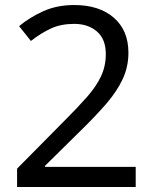

<svg xmlns="http://www.w3.org/2000/svg" viewBox="-20 -744 612 764"><path d="M520 0H48V-73L235 -262Q289 -316 326 -358Q363 -400 382 -440.5Q401 -481 401 -529Q401 -588 366 -618.5Q331 -649 275 -649Q223 -649 183.5 -631Q144 -613 103 -581L56 -640Q98 -675 152.5 -699.5Q207 -724 275 -724Q375 -724 433 -673.5Q491 -623 491 -534Q491 -478 468 -429Q445 -380 404 -332.5Q363 -285 308 -231L159 -84V-80H520Z"/></svg>

Font: Noto Sans Carian
Style: Regular
Weight: 400
Designer: Monotype Design Team
Foundry: Monotype Imaging Inc.
Version: Version 2.002; ttfautohint (v1.8.4.7-5d5b)